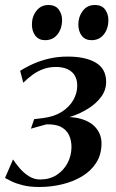

<svg xmlns="http://www.w3.org/2000/svg" viewBox="-37 -739 463 767"><path d="M120 8Q82 8 54.2 1Q26.5 -6 8.8 -14.8Q-9 -23.5 -17 -28L15 -102Q26.5 -84.5 42.5 -66Q58.5 -47.5 79 -34.8Q99.5 -22 123 -22Q161.5 -22 189.5 -40.2Q217.5 -58.5 232.8 -87.5Q248 -116.5 248.5 -149.5Q249 -176 239.5 -197.5Q230 -219 208 -231.2Q186 -243.5 147.5 -242L86.5 -225L99.5 -263L136 -267.5Q179.5 -273 209.8 -292.2Q240 -311.5 255.8 -339.2Q271.5 -367 271.5 -396.5Q271.5 -433 249 -452.2Q226.5 -471.5 186 -471.5Q159 -471.5 135.8 -463Q112.5 -454.5 93 -440.2Q73.5 -426 56 -408.5L43.5 -456Q69.5 -472.5 98.8 -485.2Q128 -498 161.8 -505.5Q195.5 -513 233 -513Q305 -513 346 -488.5Q387 -464 387 -412Q387 -379 367.2 -352.2Q347.5 -325.5 316.2 -305.8Q285 -286 248.5 -273.8Q212 -261.5 178.5 -257.5L185 -268.5Q246.5 -276 287 -264Q327.5 -252 348 -226Q368.5 -200 368.5 -166Q368.5 -121.5 347.2 -88.5Q326 -55.5 290.2 -34.2Q254.5 -13 210.5 -2.5Q166.5 8 120 8ZM143 -578.5Q118.5 -578.5 104.5 -596Q90.5 -613.5 90.5 -642Q90.5 -672.5 108.5 -695.8Q126.5 -719 156.5 -719Q184.5 -719 197.8 -700.8Q211 -682.5 211 -659.5Q211 -625 192.8 -601.8Q174.5 -578.5 143 -578.5ZM328.5 -578.5Q303.5 -578.5 289.8 -596Q276 -613.5 276 -642Q276 -672.5 293.8 -695.8Q311.5 -719 342 -719Q370 -719 383 -700.8Q396 -682.5 396 -659.5Q396 -625 378 -601.8Q360 -578.5 328.5 -578.5Z"/></svg>

Font: Merriweather 144pt Medium
Style: Italic
Weight: 500
Italic angle: -7.8°
Version: Version 2.101